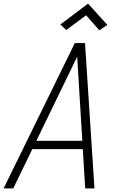

<svg xmlns="http://www.w3.org/2000/svg" viewBox="-36 -1037 656 1057"><path d="M-16 0 376 -800H432L484 0H433L389 -725L37 0ZM120 -216 142 -262H438L440 -216ZM511 -870 438 -953 329 -872 296 -902 449 -1017 555 -900Z"/></svg>

Font: Victor Mono Thin
Style: Italic
Weight: 100
Italic angle: -12°
Monospace: yes
Designer: Rune Bjørnerås
Version: Version 1.561;gftools[0.9.30]